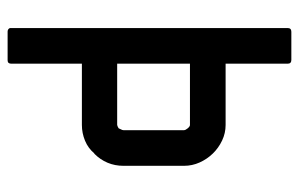

<svg xmlns="http://www.w3.org/2000/svg" viewBox="-164 -654 804 517"><g transform="rotate(90 238.5 -396.0)"><path d="M142 -14H66Q61 -14 58 -17Q58 -18 57 -18Q57 -19 56.5 -19.5Q56 -20 56 -21V-24V-768Q56 -778 66 -778H142Q152 -778 152 -768V-601H317Q339 -601 359 -591.5Q379 -582 394 -566.5Q409 -551 418 -531Q427 -511 427 -489V-326Q427 -280 394 -247V-248Q380 -231 359.5 -222.5Q339 -214 317 -214H152V-24Q152 -14 143 -14ZM152 -309H317Q318 -309 321.5 -310.5Q325 -312 326 -313Q327 -316 329 -319.5Q331 -323 331 -326V-489Q331 -493 326 -499Q321 -505 317 -505H152Z"/></g></svg>

Font: Kanalisirung
Style: Regular
Weight: 500
Designer: Peter Wiegel
Foundry: Peter Wiegel
Version: 1.000